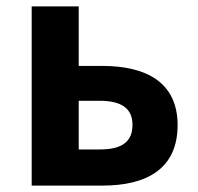

<svg xmlns="http://www.w3.org/2000/svg" viewBox="-20 -580 618 600"><path d="M79 0H300C435 0 535 -50 535 -189C535 -324 435 -374 300 -374H226V-560H79ZM226 -113V-265H292C361 -265 394 -240 394 -190C394 -137 361 -113 292 -113Z"/></svg>

Font: Source Han Sans CN
Style: Bold
Weight: 700
Designer: Ryoko NISHIZUKA 西塚涼子 (kana, bopomofo & ideographs); Paul D. Hunt (Latin, Greek & Cyrillic); Sandoll Communications 산돌커뮤니
Foundry: Adobe
Version: Version 2.001;hotconv 1.0.107;makeotfexe 2.5.65593